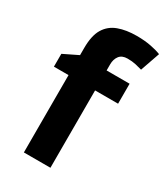

<svg xmlns="http://www.w3.org/2000/svg" viewBox="-190 -849 811 933"><g transform="rotate(30 216.0 -382.5)"><path d="M380 -434H251V0H102V-434H20V-506L102 -546V-586Q102 -656 125.5 -694.5Q149 -733 192.5 -749Q236 -765 295 -765Q339 -765 374.5 -758Q410 -751 432 -742L394 -633Q377 -638 357 -642.5Q337 -647 311 -647Q280 -647 265.5 -628Q251 -609 251 -580V-546H380Z"/></g></svg>

Font: Noto Sans Medefaidrin
Style: Bold
Weight: 700
Designer: Dalton Maag Ltd
Foundry: Dalton Maag Ltd
Version: Version 1.002; ttfautohint (v1.8.4.7-5d5b)